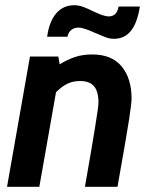

<svg xmlns="http://www.w3.org/2000/svg" viewBox="-20 -717 576 737"><path d="M95 -500H204L209 -470Q238 -488 267.5 -498Q297 -508 334 -508Q409 -508 447 -462Q485 -416 485 -339Q485 -321 476 -261.5Q467 -202 431 0H306Q358 -296 358 -322Q358 -366 341 -386Q324 -406 287 -406Q260 -406 238.5 -395.5Q217 -385 195 -363L131 0H7ZM344 -591Q327 -599 310 -605Q293 -611 281 -611Q264 -611 253 -601.5Q242 -592 239 -576H161Q169 -635 196 -666Q223 -697 265 -697Q282 -697 299.5 -690.5Q317 -684 339 -673Q379 -654 397 -654Q429 -654 435 -692H517Q507 -629 482.5 -598.5Q458 -568 417 -568Q402 -568 387 -573.5Q372 -579 344 -591Z"/></svg>

Font: Cabin
Style: Bold Italic
Weight: 700
Italic angle: -7°
Designer: Pablo Impallari
Foundry: Pablo Impallari. http://www.impallari.com Igino Marini. http://www.ikern.com
Version: Version 2.200